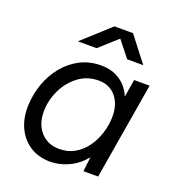

<svg xmlns="http://www.w3.org/2000/svg" viewBox="-132 -816 850 932"><g transform="rotate(20 293.5 -350.0)"><path d="M231 12Q171 12 127 -16Q83 -44 59.5 -93.5Q36 -143 38 -208Q40 -267 59.5 -321.5Q79 -376 114 -419Q149 -462 197.5 -487Q246 -512 305 -512Q363 -512 403.5 -484.5Q444 -457 464 -409L479 -500H559L475 0H399L408 -75Q373 -32 326 -10Q279 12 231 12ZM252 -61Q295 -61 330 -81Q365 -101 389.5 -135Q414 -169 427 -210.5Q440 -252 441 -293Q442 -359 409 -399Q376 -439 319 -439Q260 -439 215 -405Q170 -371 145 -318.5Q120 -266 119 -210Q118 -144 154 -102.5Q190 -61 252 -61ZM158 -583 300 -712H396L496 -583H413L347 -666L255 -583Z"/></g></svg>

Font: Figtree
Style: Italic
Weight: 400
Italic angle: -9.5°
Foundry: Erik Kennedy
Version: Version 2.001; ttfautohint (v1.8.4.7-5d5b);gftools[0.9.27]